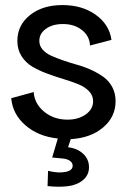

<svg xmlns="http://www.w3.org/2000/svg" viewBox="-20 -532 496 751"><path d="M168 136.2Q207 146 235.6 140.6Q264.2 135.3 264.2 116.2Q264.2 104.5 253.2 96.9Q242.2 89.4 224.1 87.9L184.1 84L206.1 9.8Q129.4 1.5 79.3 -42Q29.3 -85.4 23.9 -147.9L111.8 -171.9Q114.7 -126.5 152.6 -95.2Q190.4 -64 244.1 -64Q286.6 -64 315.4 -84.5Q344.2 -105 344.2 -136.2Q344.2 -158.7 327.9 -175.5Q311.5 -192.4 285.4 -202.9Q259.3 -213.4 227.8 -222.9Q196.3 -232.4 164.6 -244.1Q132.8 -255.9 106.7 -271.2Q80.6 -286.6 64.2 -312.3Q47.9 -337.9 47.9 -372.1Q47.9 -433.6 97.2 -472.9Q146.5 -512.2 224.1 -512.2Q301.3 -512.2 354.5 -474.1Q407.7 -436 416 -376L332 -354Q330.6 -390.6 300.8 -414.3Q271 -438 226.1 -438Q185.5 -438 159.7 -419.4Q133.8 -400.9 133.8 -372.1Q133.8 -353 146.7 -338.1Q159.7 -323.2 180.4 -314Q201.2 -304.7 228 -295.4Q254.9 -286.1 283 -278.3Q311 -270.5 337.9 -258.1Q364.7 -245.6 385.5 -230.5Q406.2 -215.3 419.2 -191.2Q432.1 -167 432.1 -136.2Q432.1 -74.7 383.3 -33.4Q334.5 7.8 256.8 12.2L246.1 43.9Q282.7 48.3 305.4 69.6Q328.1 90.8 328.1 122.1Q328.1 152.8 304.7 172.4Q281.2 191.9 245.4 196.3Q209.5 200.7 166 195.8Z"/></svg>

Font: Apfel Grotezk
Style: Regular
Weight: 400
Designer: Luigi Gorlero
Foundry: © 2023, Luigi Gorlero & Collletttivo
Version: Version 2.000;Glyphs 3.2 (3217)